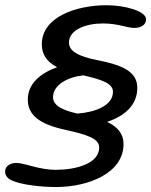

<svg xmlns="http://www.w3.org/2000/svg" viewBox="-53 -632 593 753"><path d="M167 101.5C293 101.5 431.5 47.5 431.5 -67C431.5 -108 408 -134.5 367 -154C435 -176.5 485.5 -219 485.5 -287.5C485.5 -353 423.5 -377.5 327 -396.5C255 -411 217.5 -431 217.5 -465C217.5 -516 284.5 -540 350.5 -540C412 -540 442.5 -522.5 475 -522.5C500.5 -522.5 520 -535.5 520 -556C520 -589 435.5 -611.5 365 -611.5C246 -611.5 111 -565.5 111 -458.5C111 -420 129 -390 171 -368.5C106 -345 56 -304 56 -242C56 -180 103 -145 200.5 -123.5C291 -103.5 336 -88.5 336 -53.5C336 10 244.5 34 165.5 34C99.5 34 43 7 11.5 7C-13 7 -33 19 -33 41C-33 56 -23 69.5 -3.5 77C32.5 92.5 106 101.5 167 101.5ZM155 -251C155 -300 214.5 -330.5 274 -336.5C347 -319.5 390 -305 390 -272C390 -217.5 320.5 -192 250.5 -186.5C191.5 -200 155 -218 155 -251Z"/></svg>

Font: Gluten
Style: Italic
Weight: 400
Italic angle: -13°
Designer: Tyler Finck
Foundry: Etcetera Type Company
Version: Version 0.920